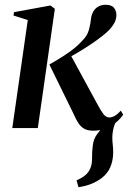

<svg xmlns="http://www.w3.org/2000/svg" viewBox="-20 -537 536 805"><path d="M309 248 301 219Q323 209.5 336.5 198.5Q350 187.5 357.5 171.5Q366.5 153 366 126Q365.5 99 369 73.5Q372 44.5 388 24.5Q404 4.5 415 -10.5L478 -44.5Q462.5 -25.5 456.5 -1.5Q450.5 22.5 451 42Q451 56 453 72.5Q455 89 454.5 104.5Q454 136 442.8 163.2Q431.5 190.5 405 210.5Q386 224.5 363.2 233.8Q340.5 243 309 248ZM31.5 0 96.5 -453 36.5 -472 39 -486 191.5 -514 210 -500 138.5 0ZM370.5 11Q350.5 11 336 4.2Q321.5 -2.5 310.5 -18.2Q299.5 -34 288 -60.5L187 -266.5Q222 -286.5 247.5 -303Q273 -319.5 292 -335Q311 -350.5 326 -367.5Q346.5 -387.5 353.2 -413.5Q360 -439.5 361.5 -458.5Q364 -477.5 372.5 -490.8Q381 -504 394 -510.5Q407 -517 422 -517Q448 -517 458 -504.2Q468 -491.5 468 -473.5Q468 -453.5 456 -434.8Q444 -416 425 -399.5Q411 -387 388 -370.2Q365 -353.5 337.2 -335.8Q309.5 -318 281 -302.2Q252.5 -286.5 228 -275.5L275.5 -307.5L390 -97Q402 -74.5 413 -59.5Q424 -44.5 438.5 -44.5Q449 -44.5 461 -51.2Q473 -58 486.5 -73L496.5 -56Q485.5 -40 467.5 -24.5Q449.5 -9 425 1Q400.5 11 370.5 11Z"/></svg>

Font: Merriweather 144pt Medium
Style: Italic
Weight: 500
Italic angle: -7.8°
Version: Version 2.101